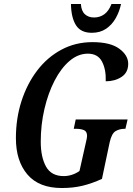

<svg xmlns="http://www.w3.org/2000/svg" viewBox="-20 -936 668 966"><path d="M291 10Q176 10 118 -58Q60 -126 60 -241Q60 -340 88 -427Q116 -514 167 -581Q218 -648 289 -686Q360 -724 445 -724Q535 -724 580 -691Q625 -658 625 -615Q625 -571 591.5 -549Q558 -527 512 -527Q514 -587 493 -626.5Q472 -666 422 -666Q373 -666 330 -629.5Q287 -593 254.5 -530Q222 -467 203.5 -387.5Q185 -308 185 -223Q185 -146 211.5 -98Q238 -50 301 -50Q322 -50 343 -57Q364 -64 380 -76L411 -214Q415 -230 416.5 -238.5Q418 -247 418 -252Q418 -275 402 -281.5Q386 -288 362 -288H351L361 -335H622L611 -288H607Q582 -288 562 -276.5Q542 -265 532 -221L493 -36Q443 -13 395.5 -1.5Q348 10 291 10ZM442 -771Q386 -771 362 -809.5Q338 -848 337 -916H387Q389 -881 407 -864.5Q425 -848 453 -848Q482 -848 504.5 -864Q527 -880 541 -916H589Q581 -878 562.5 -845Q544 -812 514 -791.5Q484 -771 442 -771Z"/></svg>

Font: Noto Serif ExtraCondensed SemiBold
Style: Italic
Weight: 600
Width: 2
Italic angle: -12°
Designer: Monotype Design Team
Foundry: Monotype Imaging Inc.
Version: Version 2.013